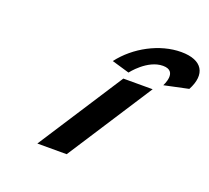

<svg xmlns="http://www.w3.org/2000/svg" viewBox="-129 -928 1185 1089"><g transform="rotate(20 463.5 -383.5)"><path d="M530.3 -513H707.3L375 0H198ZM546 -555C546 -555 623.7 -658 717.7 -658C811.7 -658 756 -555 756 -555L902.1 -586C959.4 -693 917.3 -767 788.3 -767C659.3 -767 521.4 -693 440.1 -586Z"/></g></svg>

Font: Hussar
Style: BdWodka
Weight: 700
Foundry: Cannot Into Space Fonts
Version: Version 2.00